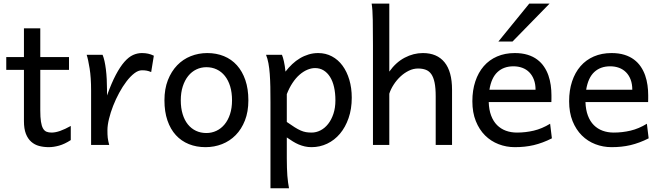

<svg xmlns="http://www.w3.org/2000/svg" viewBox="-20 -801 3653 1061"><path d="M14.6 -485.8H112.3V-644.5H202.6V-485.8H361.3V-415H202.6V-190.4Q202.6 -152.8 206.3 -128.9Q210 -105 217.5 -91.6Q225.1 -78.1 236.8 -73.2Q248.5 -68.4 265.1 -68.4Q286.1 -68.4 312.5 -77.6Q338.9 -86.9 371.1 -105V-26.9Q337.4 -4.9 306.6 3.7Q275.9 12.2 250 12.2Q221.2 12.2 196.3 5.6Q171.4 -1 152.6 -17.6Q133.8 -34.2 123 -61.8Q112.3 -89.4 112.3 -131.8V-415H14.6Z M483.4 0V-300.3Q483.4 -372.6 475.3 -422.6Q467.3 -472.7 459 -498H546.9Q552.7 -484.4 557.4 -463.6Q562 -442.9 565.2 -417.5Q568.4 -392.1 569.8 -363.3Q571.3 -334.5 571.3 -305.2V-273.4Q596.2 -342.3 620.1 -387.5Q644 -432.6 667.7 -459.5Q691.4 -486.3 715.3 -497.1Q739.3 -507.8 764.2 -507.8Q782.7 -507.8 798.3 -504.4Q814 -501 830.1 -493.2L815.4 -402.8Q801.3 -408.7 790.5 -410.6Q779.8 -412.6 764.2 -412.6Q744.1 -412.6 722.2 -395.8Q700.2 -378.9 679 -351.1Q657.7 -323.2 638.7 -288.1Q619.6 -252.9 605.2 -216.1Q590.8 -179.2 582.3 -144Q573.7 -108.9 573.7 -81.5Q573.7 -69.3 574 -59.1Q574.2 -48.8 575.4 -39.3Q576.7 -29.8 578.6 -20.3Q580.6 -10.7 583.5 0Z M979 -246.6Q979 -204.1 989.3 -170.4Q999.5 -136.7 1018.3 -113.5Q1037.1 -90.3 1063 -78.1Q1088.9 -65.9 1120.6 -65.9Q1149.9 -65.9 1175.8 -78.1Q1201.7 -90.3 1220.9 -113.5Q1240.2 -136.7 1251.2 -170.4Q1262.2 -204.1 1262.2 -246.6Q1262.2 -289.6 1252 -323.5Q1241.7 -357.4 1222.9 -381.1Q1204.1 -404.8 1178 -417.2Q1151.9 -429.7 1120.6 -429.7Q1090.8 -429.7 1064.9 -417.2Q1039.1 -404.8 1020 -381.1Q1001 -357.4 990 -323.5Q979 -289.6 979 -246.6ZM888.7 -246.6Q888.7 -309.6 907.7 -358.2Q926.8 -406.7 959 -440.2Q991.2 -473.6 1034.2 -490.7Q1077.1 -507.8 1125.5 -507.8Q1175.8 -507.8 1217.5 -490.7Q1259.3 -473.6 1289.3 -440.2Q1319.3 -406.7 1335.9 -358.2Q1352.5 -309.6 1352.5 -246.6Q1352.5 -183.6 1333.5 -135.3Q1314.5 -86.9 1282.2 -54.2Q1250 -21.5 1207 -4.6Q1164.1 12.2 1115.7 12.2Q1065.4 12.2 1023.7 -4.6Q981.9 -21.5 951.9 -54.2Q921.9 -86.9 905.3 -135.3Q888.7 -183.6 888.7 -246.6Z M1701.7 -68.4Q1727.5 -68.4 1751.2 -80.6Q1774.9 -92.8 1793.2 -116Q1811.5 -139.2 1822.5 -172.1Q1833.5 -205.1 1833.5 -246.6Q1833.5 -287.1 1825.9 -320.1Q1818.4 -353 1803.7 -376.2Q1789.1 -399.4 1768.3 -412.1Q1747.6 -424.8 1721.2 -424.8Q1700.2 -424.8 1678.2 -415.5Q1656.2 -406.2 1635.5 -388.2Q1614.7 -370.1 1596.7 -343Q1578.6 -315.9 1564.9 -280.8V-127Q1589.8 -109.4 1608.2 -97.9Q1626.5 -86.4 1641.6 -79.8Q1656.7 -73.2 1670.7 -70.8Q1684.6 -68.4 1701.7 -68.4ZM1474.6 -236.8Q1474.6 -282.2 1473.9 -321Q1473.1 -359.9 1470.7 -392.3Q1468.3 -424.8 1463.4 -451.2Q1458.5 -477.5 1450.2 -498H1538.1Q1543.5 -485.4 1548.8 -462.2Q1554.2 -439 1557.6 -405.3Q1574.7 -427.7 1595 -446.8Q1615.2 -465.8 1637.9 -479.2Q1660.6 -492.7 1685.8 -500.2Q1710.9 -507.8 1738.3 -507.8Q1779.8 -507.8 1814.2 -489.5Q1848.6 -471.2 1872.8 -438.2Q1897 -405.3 1910.4 -360.1Q1923.8 -314.9 1923.8 -261.2Q1923.8 -198.7 1906.2 -148.2Q1888.7 -97.7 1858.6 -62Q1828.6 -26.4 1788.1 -7.1Q1747.6 12.2 1701.7 12.2Q1682.1 12.2 1664.8 8.3Q1647.5 4.4 1631.1 -2.4Q1614.7 -9.3 1598.6 -19.3Q1582.5 -29.3 1564.9 -41.5V73.2Q1564.9 102.5 1565.7 126.2Q1566.4 149.9 1567.9 169.9Q1569.3 189.9 1571.8 206.8Q1574.2 223.6 1577.1 239.3H1474.6Z M2316.9 -507.8Q2395 -507.8 2436.5 -456.8Q2478 -405.8 2478 -305.2V0H2387.7V-268.6Q2387.7 -314.5 2381.6 -344.2Q2375.5 -374 2363.3 -391.4Q2351.1 -408.7 2332.8 -415.5Q2314.5 -422.4 2290 -422.4Q2263.7 -422.4 2238.5 -409.9Q2213.4 -397.5 2192.4 -377.7Q2171.4 -357.9 2155.3 -333Q2139.2 -308.1 2131.3 -283.2V0H2041V-551.8Q2041 -630.9 2040 -690.2Q2039.1 -749.5 2033.7 -781.2H2131.3V-405.3Q2167.5 -456.5 2216.3 -482.2Q2265.1 -507.8 2316.9 -507.8Z M2824.7 -507.8Q2864.7 -507.8 2895.5 -498.3Q2926.3 -488.8 2948.7 -471.9Q2971.2 -455.1 2986.3 -432.6Q3001.5 -410.2 3010.5 -384.3Q3019.5 -358.4 3023.4 -330.3Q3027.3 -302.2 3027.3 -274.9V-255.9Q3027.3 -243.7 3026.9 -236.8H2680.7Q2682.1 -193.8 2694.1 -162.1Q2706.1 -130.4 2726.8 -109.6Q2747.6 -88.9 2775.6 -78.6Q2803.7 -68.4 2836.9 -68.4Q2884.3 -68.4 2929.7 -79.1Q2975.1 -89.8 3020 -117.2L3029.8 -36.6Q3003.9 -23.4 2979 -14.2Q2954.1 -4.9 2929.2 1Q2904.3 6.8 2878.7 9.5Q2853 12.2 2824.7 12.2Q2777.8 12.2 2735.4 -4.2Q2692.9 -20.5 2660.6 -52.5Q2628.4 -84.5 2609.4 -131.8Q2590.3 -179.2 2590.3 -241.7Q2590.3 -302.2 2606.7 -351.3Q2623 -400.4 2653.3 -435.3Q2683.6 -470.2 2727.1 -489Q2770.5 -507.8 2824.7 -507.8ZM2817.4 -434.6Q2763.7 -434.6 2729.5 -403.1Q2695.3 -371.6 2684.6 -305.2H2939.5Q2939.5 -336.4 2930.4 -360.6Q2921.4 -384.8 2905 -401.4Q2888.7 -418 2866.2 -426.3Q2843.8 -434.6 2817.4 -434.6ZM3017.1 -781.2 2812 -571.3H2733.9L2904.8 -781.2Z M3359.4 -507.8Q3399.4 -507.8 3430.2 -498.3Q3460.9 -488.8 3483.4 -471.9Q3505.9 -455.1 3521 -432.6Q3536.1 -410.2 3545.2 -384.3Q3554.2 -358.4 3558.1 -330.3Q3562 -302.2 3562 -274.9V-255.9Q3562 -243.7 3561.5 -236.8H3215.3Q3216.8 -193.8 3228.8 -162.1Q3240.7 -130.4 3261.5 -109.6Q3282.2 -88.9 3310.3 -78.6Q3338.4 -68.4 3371.6 -68.4Q3418.9 -68.4 3464.4 -79.1Q3509.8 -89.8 3554.7 -117.2L3564.5 -36.6Q3538.6 -23.4 3513.7 -14.2Q3488.8 -4.9 3463.9 1Q3439 6.8 3413.3 9.5Q3387.7 12.2 3359.4 12.2Q3312.5 12.2 3270 -4.2Q3227.5 -20.5 3195.3 -52.5Q3163.1 -84.5 3144 -131.8Q3125 -179.2 3125 -241.7Q3125 -302.2 3141.4 -351.3Q3157.7 -400.4 3188 -435.3Q3218.3 -470.2 3261.7 -489Q3305.2 -507.8 3359.4 -507.8ZM3352.1 -434.6Q3298.3 -434.6 3264.2 -403.1Q3230 -371.6 3219.2 -305.2H3474.1Q3474.1 -336.4 3465.1 -360.6Q3456.1 -384.8 3439.7 -401.4Q3423.3 -418 3400.9 -426.3Q3378.4 -434.6 3352.1 -434.6Z"/></svg>

Font: Andika Basic
Style: Regular
Weight: 400
Designer: Annie Olsen & Victor Gaultney
Foundry: SIL International
Version: Version 1.000